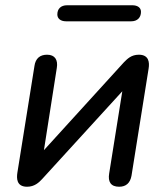

<svg xmlns="http://www.w3.org/2000/svg" viewBox="-20 -703 631 730"><path d="M83 7C111 7 128 -9 140 -22L445 -356L395 -43C390 -12 401 7 433 7C459 7 475 -7 480 -35L545 -442C549 -466 546 -495 508 -495C479 -495 464 -479 451 -466L147 -132L196 -445C201 -475 189 -495 159 -495C132 -495 115 -481 111 -452L46 -46C43 -26 42 7 83 7ZM231 -622H479C502 -622 516 -636 516 -658C516 -674 503 -683 483 -683H235C212 -683 198 -670 198 -648C198 -632 211 -622 231 -622Z"/></svg>

Font: SN Pro Medium
Style: Italic
Weight: 400
Italic angle: -9°
Designer: Tobias Whetton
Foundry: Supernotes
Version: Version 1.001;Glyphs 3.2 (3249)